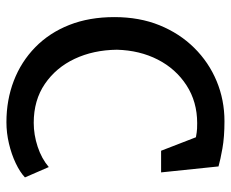

<svg xmlns="http://www.w3.org/2000/svg" viewBox="-82 -650 735 612"><g transform="rotate(90 286.0 -343.5)"><path d="M369 4Q298 4 237 -19.5Q176 -43 130 -88Q84 -133 59 -196.5Q34 -260 34 -340Q34 -420 60 -484Q86 -548 132 -594.5Q178 -641 238 -666Q298 -691 366 -691Q416 -691 452.5 -684.5Q489 -678 510 -672L529 -489H460L417 -600Q410 -601 401.5 -602.5Q393 -604 372 -604Q304 -604 251.5 -570Q199 -536 169.5 -478.5Q140 -421 138 -348Q139 -273 167 -213.5Q195 -154 247 -118.5Q299 -83 371 -83Q409 -83 447 -95.5Q485 -108 512 -131L545 -55Q528 -39 499.5 -25.5Q471 -12 437 -4Q403 4 369 4Z"/></g></svg>

Font: Kreon Light
Style: Regular
Weight: 400
Version: Version 2.002